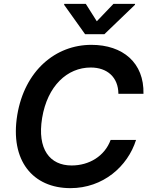

<svg xmlns="http://www.w3.org/2000/svg" viewBox="-20 -971 784 1001"><path d="M597.3 -481.9H728C731.9 -643.5 620.7 -737.2 456.3 -737.2C269.9 -737.2 108.7 -603.3 70 -371.4C30.9 -132.8 152 9.9 347.3 9.9C516.7 9.9 645.6 -102.6 689.3 -241.5H556.8C525.6 -156.6 444.6 -108.3 353.3 -108.3C240.1 -108.3 172.9 -192.8 199.6 -355.8C227.3 -523.4 330.6 -619 453.1 -619C538.4 -619 596.6 -568.9 597.3 -481.9ZM314.3 -946 423.7 -792.6H524.1L683.6 -946L684.3 -951H571.7L484.7 -860.1L427.2 -951H315Z"/></svg>

Font: Margiela Sans Semi Bold
Style: Italic
Weight: 600
Italic angle: -9.39999°
Designer: Stefan Endress, Andreas Faust
Version: Version 1.100;FEAKit 1.0